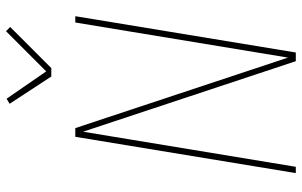

<svg xmlns="http://www.w3.org/2000/svg" viewBox="-203 -803 1006 640"><g transform="rotate(-90 300.0 -483.0)"><path d="M43 0 164 -735H193L428 -26L545 -735H566L445 0H416L181 -709L64 0ZM365 -815 274 -954 291 -964 382 -832 516 -966 530 -952 393 -815Z"/></g></svg>

Font: Iosevka Thin Extended Oblique
Style: Regular
Weight: 100
Width: 7
Italic angle: -9°
Monospace: yes
Designer: Belleve Invis
Foundry: Belleve Invis
Version: Version 32.5.0; ttfautohint (v1.8.4)